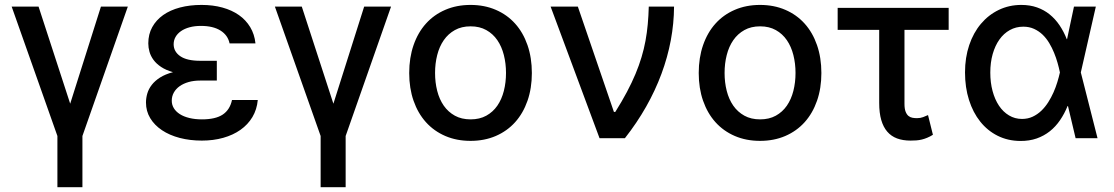

<svg xmlns="http://www.w3.org/2000/svg" viewBox="-20 -573 4617 796"><path d="M28.4 -545.5H139.9L271 -143.1L398.4 -545.5H509.9L321.7 -9.2V203.1H218V-9.2Z M585.2 -148.1Q585.2 -166.5 590.7 -185.4Q596.2 -204.2 609.2 -221.1Q622.2 -237.9 643.6 -251.6Q665.1 -265.3 697.1 -273.8Q667.6 -282.3 647.9 -295.5Q628.2 -308.6 616.5 -324.6Q604.8 -340.6 599.8 -358.1Q594.8 -375.7 594.8 -393.1Q594.8 -431.1 611.2 -460.6Q627.5 -490.1 656.6 -510.7Q685.7 -531.2 726.2 -541.9Q766.7 -552.6 815.7 -552.6Q862.9 -552.6 902.2 -541.7Q941.4 -530.9 970.5 -510.5Q999.6 -490.1 1017.4 -460.4Q1035.2 -430.8 1039.1 -393.1H931.8Q924.7 -427.2 894 -446.4Q863.3 -465.6 813.2 -465.6Q786.9 -465.6 766 -459.9Q745 -454.2 730.3 -443.9Q715.6 -433.6 707.7 -419.7Q699.9 -405.9 699.9 -389.2Q700.3 -358.3 727.8 -339.7Q755.3 -321 809.7 -321H878.9V-239H809.7Q783.7 -239 762.3 -233Q740.8 -226.9 725.1 -215.9Q709.5 -204.9 700.8 -189.5Q692.1 -174 692.1 -155.5Q692.1 -138.5 700.8 -124.3Q709.5 -110.1 725.7 -99.8Q741.8 -89.5 765.1 -83.8Q788.4 -78.1 817.1 -78.1Q873.6 -78.1 903.4 -98Q933.2 -117.9 941.8 -158.4H1048.7Q1045.1 -119 1026.5 -87.7Q1007.8 -56.5 977.1 -34.8Q946.4 -13.1 905.5 -1.6Q864.7 9.9 816.8 9.9Q767.4 9.9 725 -1.2Q682.5 -12.4 651.5 -33.2Q620.4 -54 602.8 -83.1Q585.2 -112.2 585.2 -148.1Z M1119.7 -545.5H1231.2L1362.2 -143.1L1489.7 -545.5H1601.2L1413 -9.2V203.1H1309.3V-9.2Z M1676.5 -270.2Q1676.5 -333.8 1694.6 -386Q1712.7 -438.2 1745.9 -475.1Q1779.1 -512.1 1826.2 -532.3Q1873.2 -552.6 1930.8 -552.6Q1988.3 -552.6 2035.3 -532.3Q2082.4 -512.1 2115.6 -475.1Q2148.8 -438.2 2166.9 -386Q2185 -333.8 2185 -270.2Q2185 -207 2166.9 -155.2Q2148.8 -103.3 2115.6 -66.4Q2082.4 -29.5 2035.3 -9.2Q1988.3 11 1930.8 11Q1873.2 11 1826.2 -9.2Q1779.1 -29.5 1745.9 -66.4Q1712.7 -103.3 1694.6 -155.2Q1676.5 -207 1676.5 -270.2ZM1783.7 -270.6Q1783.7 -231.2 1792.6 -196.2Q1801.5 -161.2 1819.8 -134.9Q1838.1 -108.7 1865.8 -93.4Q1893.5 -78.1 1931.1 -78.1Q1968.4 -78.1 1996.1 -93.4Q2023.8 -108.7 2041.9 -134.9Q2060 -161.2 2068.9 -196.2Q2077.8 -231.2 2077.8 -270.6Q2077.8 -309.7 2068.9 -344.8Q2060 -380 2041.9 -406.4Q2023.8 -432.9 1996.1 -448.3Q1968.4 -463.8 1931.1 -463.8Q1893.5 -463.8 1865.8 -448.3Q1838.1 -432.9 1819.8 -406.4Q1801.5 -380 1792.6 -344.8Q1783.7 -309.7 1783.7 -270.6Z M2262.8 -545.5H2375.7L2525.2 -109H2530.9Q2558.6 -153.1 2579.2 -191.9Q2599.8 -230.8 2614.7 -266.5Q2629.6 -302.2 2639.7 -336.1Q2649.9 -370 2656.1 -403.8Q2662.3 -437.5 2665.5 -472.5Q2668.7 -507.5 2669.7 -545.5H2774.5Q2774.1 -475.9 2761 -405.9Q2747.9 -335.9 2722.3 -266.9Q2696.7 -197.8 2658.7 -130.7Q2620.7 -63.6 2570.7 0H2465.6Z M2876.8 -270.2Q2876.8 -333.8 2894.9 -386Q2913 -438.2 2946.2 -475.1Q2979.4 -512.1 3026.5 -532.3Q3073.5 -552.6 3131 -552.6Q3188.6 -552.6 3235.6 -532.3Q3282.7 -512.1 3315.9 -475.1Q3349.1 -438.2 3367.2 -386Q3385.3 -333.8 3385.3 -270.2Q3385.3 -207 3367.2 -155.2Q3349.1 -103.3 3315.9 -66.4Q3282.7 -29.5 3235.6 -9.2Q3188.6 11 3131 11Q3073.5 11 3026.5 -9.2Q2979.4 -29.5 2946.2 -66.4Q2913 -103.3 2894.9 -155.2Q2876.8 -207 2876.8 -270.2ZM2984 -270.6Q2984 -231.2 2992.9 -196.2Q3001.8 -161.2 3020.1 -134.9Q3038.4 -108.7 3066.1 -93.4Q3093.8 -78.1 3131.4 -78.1Q3168.7 -78.1 3196.4 -93.4Q3224.1 -108.7 3242.2 -134.9Q3260.3 -161.2 3269.2 -196.2Q3278.1 -231.2 3278.1 -270.6Q3278.1 -309.7 3269.2 -344.8Q3260.3 -380 3242.2 -406.4Q3224.1 -432.9 3196.4 -448.3Q3168.7 -463.8 3131.4 -463.8Q3093.8 -463.8 3066.1 -448.3Q3038.4 -432.9 3020.1 -406.4Q3001.8 -380 2992.9 -344.8Q2984 -309.7 2984 -270.6Z M3452.8 -540.5H3913V-449.2H3729.8V-143.1Q3729.8 -122.2 3734.4 -110.3Q3739 -98.4 3746.4 -92.3Q3753.9 -86.3 3763.1 -84.7Q3772.4 -83.1 3781.6 -83.1Q3795.8 -83.1 3807 -87.4Q3818.2 -91.6 3827.4 -95.9L3847.7 -14.2Q3835.6 -6.7 3824.2 -2Q3812.9 2.8 3801.7 5.5Q3790.5 8.2 3778.8 9.1Q3767 9.9 3754.6 9.9Q3723.4 9.9 3699 0.9Q3674.7 -8.2 3658.4 -27.2Q3642 -46.2 3633.5 -75.6Q3625 -105.1 3625 -146.3V-449.2H3452.8Z M3980.8 -272.7Q3980.8 -334.5 3998.2 -386Q4015.6 -437.5 4046.9 -474.4Q4078.1 -511.4 4120.9 -532Q4163.7 -552.6 4214.1 -552.6Q4250 -552.6 4279.3 -542.3Q4308.6 -532 4331.9 -513.1Q4355.1 -494.3 4372.7 -468.2Q4390.3 -442.1 4402.7 -410.5H4403.8L4432.5 -545.5H4523.1L4460.9 -272.7L4530.2 0H4439.3L4407.7 -133.2H4405.9Q4393.1 -101.6 4374.8 -74.8Q4356.5 -47.9 4332.4 -28.8Q4308.2 -9.6 4277.7 1.1Q4247.2 11.7 4209.5 11.4Q4158.4 11 4116.1 -10.1Q4073.9 -31.2 4043.9 -68.9Q4013.8 -106.5 3997.3 -158.6Q3980.8 -210.6 3980.8 -272.7ZM4085.6 -272Q4085.6 -230.8 4095 -195.7Q4104.4 -160.5 4121.6 -134.8Q4138.8 -109 4163.2 -94.5Q4187.5 -79.9 4217 -79.9Q4241.1 -79.9 4261 -89.1Q4280.9 -98.4 4297.1 -113.8Q4313.2 -129.3 4325.8 -149.1Q4338.4 -169 4347.8 -190.3Q4357.2 -211.6 4363.6 -232.8Q4370 -253.9 4373.9 -271.3L4374.3 -272.7L4373.9 -274.1Q4370.4 -291.5 4364.5 -312.3Q4358.7 -333.1 4350.1 -354Q4341.6 -375 4329.9 -394.5Q4318.2 -414.1 4302.6 -429.2Q4286.9 -444.2 4267 -453.3Q4247.2 -462.4 4222.3 -462.4Q4191.8 -462.4 4166.5 -448.3Q4141.3 -434.3 4123.4 -409.1Q4105.5 -383.9 4095.5 -348.9Q4085.6 -313.9 4085.6 -272Z"/></svg>

Font: Cannonade Med
Style: Regular
Weight: 500
Designer: Rasmus Andersson
Foundry: rsms
Version: Version 3.012;git-f93a4a705